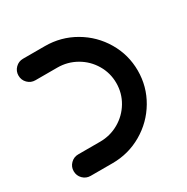

<svg xmlns="http://www.w3.org/2000/svg" viewBox="-126 -628 716 736"><g transform="rotate(-30 232.0 -259.5)"><path d="M22.6 -47.8Q22.6 -67.4 36.5 -81.3Q50.4 -95.2 70 -95.2H167Q211.9 -95.2 250.2 -117.2Q288.5 -139.3 310.9 -177Q333.3 -214.8 333.3 -259.3Q333.3 -303.7 310.9 -341.5Q288.5 -379.3 250.2 -401.3Q211.9 -423.3 167 -423.3H70Q50.4 -423.3 36.5 -437.2Q22.6 -451.1 22.6 -471.1Q22.6 -490.7 36.5 -504.6Q50.4 -518.5 70 -518.5H167Q237.8 -518.5 298 -483.5Q358.1 -448.5 393.3 -388.9Q428.5 -329.3 428.5 -259.3Q428.5 -189.3 393.3 -129.6Q358.1 -70 298 -35Q237.8 0 167 0H70Q50.4 0 36.5 -13.9Q22.6 -27.8 22.6 -47.8Z"/></g></svg>

Font: 26F Galaxy Hebrew Extra Bold
Style: Regular
Weight: 800
Designer: C₂₉H₂₅N₃O₅
Version: Version 1.000